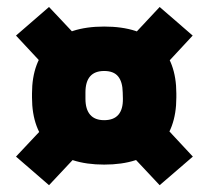

<svg xmlns="http://www.w3.org/2000/svg" viewBox="-20 -586 613 564"><path d="M286 -102.5Q182 -102.5 128 -153.8Q74 -205 74 -299.5V-311.5Q74 -405.5 128 -456.8Q182 -508 286 -508Q390.5 -508 444.2 -456.8Q498 -405.5 498 -311.5V-299.5Q498 -205 444.2 -153.8Q390.5 -102.5 286 -102.5ZM286 -233Q314 -233 327.8 -249Q341.5 -265 341 -296L340.5 -314.5Q340 -345.5 327 -361.5Q314 -377.5 286 -377.5Q258.5 -377.5 244.8 -361.8Q231 -346 231 -314.5V-296Q231 -265 244.8 -249Q258.5 -233 286 -233ZM342.5 -155.5 438 -242.5 546.5 -126 449 -42ZM137.5 -243.5 230.5 -155.5 124 -42 27 -126ZM228 -455 128.5 -372.5 27 -481.5 124 -565.5ZM436 -363 342.5 -451.5 449 -565.5 546 -481.5Z"/></svg>

Font: Anek Devanagari ExtraBold
Style: Regular
Weight: 800
Designer: Kailash Malviya (Devanagari) & Yesha Goshar (Latin)
Foundry: Ek Type
Version: Version 1.003